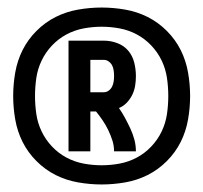

<svg xmlns="http://www.w3.org/2000/svg" viewBox="-20 -916 540 510"><path d="M162 -514V-808H256Q274 -808 291.5 -801.5Q309 -795 320.5 -781.5Q332 -768 336.5 -750Q341 -732 341 -714Q341 -701 339 -688.5Q337 -676 331.5 -664.5Q326 -653 317 -643.5Q308 -634 296 -629Q305 -616 312.5 -602Q320 -588 326.5 -574Q333 -560 337 -545Q341 -530 341 -514H283Q283 -529 278.5 -543Q274 -557 267.5 -570.5Q261 -584 252.5 -596.5Q244 -609 235 -620H220V-514ZM220 -671H256Q263 -671 269 -675.5Q275 -680 278 -686.5Q281 -693 282 -700Q283 -707 283 -714Q283 -721 282 -728.5Q281 -736 278 -742Q275 -748 269 -752.5Q263 -757 256 -757H220ZM250 -426Q219 -426 187.5 -431.5Q156 -437 128 -451Q100 -465 77 -488Q54 -511 40 -539Q26 -567 20.5 -598.5Q15 -630 15 -661Q15 -692 20.5 -723.5Q26 -755 40 -783Q54 -811 77 -834Q100 -857 128 -871Q156 -885 187.5 -890.5Q219 -896 250 -896Q281 -896 312.5 -890.5Q344 -885 372 -871Q400 -857 423 -834Q446 -811 460 -783Q474 -755 479.5 -723.5Q485 -692 485 -661Q485 -630 479.5 -598.5Q474 -567 460 -539Q446 -511 423 -488Q400 -465 372 -451Q344 -437 312.5 -431.5Q281 -426 250 -426ZM250 -477Q274 -477 298 -481.5Q322 -486 343.5 -497.5Q365 -509 382 -527Q399 -545 409.5 -567Q420 -589 423.5 -613Q427 -637 427 -661Q427 -685 423.5 -709Q420 -733 409.5 -755Q399 -777 382 -795Q365 -813 343.5 -824.5Q322 -836 298 -840.5Q274 -845 250 -845Q226 -845 202 -840.5Q178 -836 156.5 -824.5Q135 -813 118 -795Q101 -777 90.5 -755Q80 -733 76.5 -709Q73 -685 73 -661Q73 -637 76.5 -613Q80 -589 90.5 -567Q101 -545 118 -527Q135 -509 156.5 -497.5Q178 -486 202 -481.5Q226 -477 250 -477Z"/></svg>

Font: Iosevka Term Curly Medium
Style: Regular
Weight: 500
Designer: Belleve Invis
Foundry: Belleve Invis
Version: Version 32.3.0